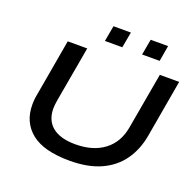

<svg xmlns="http://www.w3.org/2000/svg" viewBox="-149 -1032 1231 1203"><g transform="rotate(20 466.5 -431.0)"><path d="M436 12Q263 12 180 -55Q97 -122 97 -239Q97 -257 99 -276.5Q101 -296 105 -315L170 -687H300L234 -313Q232 -299 230.5 -286.5Q229 -274 229 -262Q229 -182 281.5 -139.5Q334 -97 435 -97Q552 -97 626 -153Q700 -209 718 -313L784 -687H913L846 -303Q829 -207 778.5 -136Q728 -65 643 -26.5Q558 12 436 12ZM388 -769 407 -874H523L504 -769ZM636 -769 655 -874H771L753 -769Z"/></g></svg>

Font: Archivo Expanded Medium
Style: Italic
Weight: 500
Width: 7
Italic angle: -10°
Designer: Hector Gatti
Foundry: Omnibus-Type
Version: Version 2.001